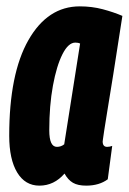

<svg xmlns="http://www.w3.org/2000/svg" viewBox="-20 -574 405 604"><path d="M251 10Q225 10 209.5 1Q194 -8 183 -28Q150 10 104 10Q59 10 34 -31.5Q9 -73 9 -147Q9 -342 69.5 -448Q130 -554 231 -554Q269 -554 303 -545Q337 -536 365 -524Q348 -413 336.5 -341Q325 -269 318 -227Q311 -185 308 -164.5Q305 -144 304 -137Q303 -130 303 -129Q303 -112 317 -112Q325 -112 333 -115L319 -10Q292 10 251 10ZM182 -120 232 -437Q226 -440 217 -440Q195 -440 176.5 -403.5Q158 -367 146.5 -304.5Q135 -242 135 -164Q135 -112 159 -112Q172 -112 182 -120Z"/></svg>

Font: Georama ExtraCondensed
Style: Bold Italic
Weight: 700
Width: 2
Italic angle: -9°
Designer: Jean-Baptiste Levee
Foundry: Production Type
Version: Version 1.000